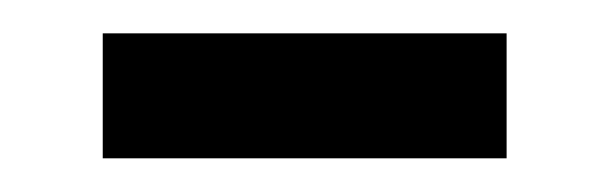

<svg xmlns="http://www.w3.org/2000/svg" viewBox="-20 -325 362 114"><path d="M41 -231V-305.2H280.8V-231Z"/></svg>

Font: Open Sans ACDW
Style: acdw
Weight: 400
Foundry: Ascender Corporation
Version: Version 1.10